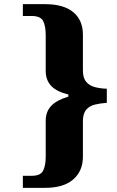

<svg xmlns="http://www.w3.org/2000/svg" viewBox="-20 -780 563 924"><path d="M90 124V66H133Q175 66 187.5 41.5Q200 17 200 -28V-199Q200 -242 226 -270Q252 -298 309 -315V-325Q250 -340 225 -368Q200 -396 200 -439V-610Q200 -655 187.5 -679Q175 -703 133 -703H90V-760H197Q286 -760 332.5 -721.5Q379 -683 379 -613V-441Q379 -405 394.5 -386.5Q410 -368 436 -361Q462 -354 494 -353V-285Q462 -283 436 -276.5Q410 -270 394.5 -251.5Q379 -233 379 -196V-26Q379 43 332.5 83.5Q286 124 197 124Z"/></svg>

Font: Noto Serif Devanagari ExtraBold
Style: Regular
Weight: 800
Designer: Universal Thirst, Indian Type Foundry and the Monotype Design Team
Foundry: Monotype Imaging Inc.
Version: Version 2.004; ttfautohint (v1.8.4.7-5d5b)